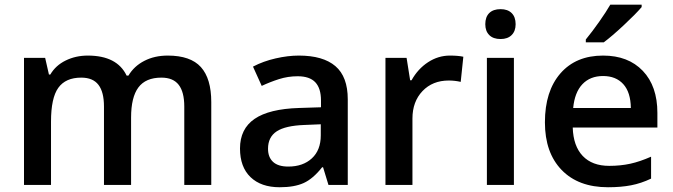

<svg xmlns="http://www.w3.org/2000/svg" viewBox="-20 -786 2862 816"><path d="M537.1 0H421.9V-333Q421.9 -395 398.4 -425.5Q375 -456.1 325.2 -456.1Q258.8 -456.1 227.8 -412.8Q196.8 -369.6 196.8 -269V0H82V-540H171.9L188 -469.2H193.8Q216.3 -507.8 259 -528.8Q301.8 -549.8 353 -549.8Q477.5 -549.8 518.1 -464.8H525.9Q549.8 -504.9 593.3 -527.3Q636.7 -549.8 692.9 -549.8Q789.6 -549.8 833.7 -501Q877.9 -452.1 877.9 -352.1V0H763.2V-333Q763.2 -395 739.5 -425.5Q715.8 -456.1 666 -456.1Q599.1 -456.1 568.1 -414.3Q537.1 -372.6 537.1 -286.1Z M1376 0 1353 -75.2H1349.1Q1310.1 -25.9 1270.5 -8.1Q1231 9.8 1168.9 9.8Q1089.4 9.8 1044.7 -33.2Q1000 -76.2 1000 -154.8Q1000 -238.3 1062 -280.8Q1124 -323.2 1251 -327.1L1344.2 -330.1V-358.9Q1344.2 -410.6 1320.1 -436.3Q1295.9 -461.9 1245.1 -461.9Q1203.6 -461.9 1165.5 -449.7Q1127.4 -437.5 1092.3 -420.9L1055.2 -502.9Q1099.1 -525.9 1151.4 -537.8Q1203.6 -549.8 1250 -549.8Q1353 -549.8 1405.5 -504.9Q1458 -460 1458 -363.8V0ZM1205.1 -78.1Q1267.6 -78.1 1305.4 -113Q1343.3 -147.9 1343.3 -210.9V-257.8L1273.9 -254.9Q1192.9 -252 1156 -227.8Q1119.1 -203.6 1119.1 -153.8Q1119.1 -117.7 1140.6 -97.9Q1162.1 -78.1 1205.1 -78.1Z M1892.1 -549.8Q1926.8 -549.8 1949.2 -544.9L1938 -438Q1913.6 -443.8 1887.2 -443.8Q1818.4 -443.8 1775.6 -398.9Q1732.9 -354 1732.9 -282.2V0H1618.2V-540H1708L1723.1 -444.8H1729Q1755.9 -493.2 1799.1 -521.5Q1842.3 -549.8 1892.1 -549.8Z M2164.1 0H2049.3V-540H2164.1ZM2042.5 -683.1Q2042.5 -713.9 2059.3 -730.5Q2076.2 -747.1 2107.4 -747.1Q2137.7 -747.1 2154.5 -730.5Q2171.4 -713.9 2171.4 -683.1Q2171.4 -653.8 2154.5 -637Q2137.7 -620.1 2107.4 -620.1Q2076.2 -620.1 2059.3 -637Q2042.5 -653.8 2042.5 -683.1Z M2295.9 0ZM2564 9.8Q2438 9.8 2366.9 -63.7Q2295.9 -137.2 2295.9 -266.1Q2295.9 -398.4 2361.8 -474.1Q2427.7 -549.8 2543 -549.8Q2649.9 -549.8 2711.9 -484.9Q2773.9 -419.9 2773.9 -306.2V-244.1H2414.1Q2416.5 -165.5 2456.5 -123.3Q2496.6 -81.1 2569.3 -81.1Q2617.2 -81.1 2658.4 -90.1Q2699.7 -99.1 2747.1 -120.1V-26.9Q2705.1 -6.8 2662.1 1.5Q2619.1 9.8 2564 9.8ZM2543 -462.9Q2488.3 -462.9 2455.3 -428.2Q2422.4 -393.6 2416 -327.1H2661.1Q2660.2 -394 2628.9 -428.5Q2597.7 -462.9 2543 -462.9ZM2469.7 -606V-618.2Q2497.6 -652.3 2527.1 -694.3Q2556.6 -736.3 2573.7 -766.1H2707V-755.9Q2681.6 -726.1 2631.1 -679Q2580.6 -631.8 2545.9 -606Z"/></svg>

Font: Open Sans Semibold
Style: Regular
Weight: 600
Foundry: Ascender Corporation
Version: Version 1.10